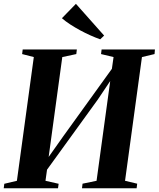

<svg xmlns="http://www.w3.org/2000/svg" viewBox="-31 -1008 850 1028"><path d="M-11 0 -8 -24 59.5 -40 150 -702.5 87.5 -718.5 90.5 -743H380.5L377.5 -718.5L302.5 -702.5L222.5 -116.5L198.5 -124L307.5 -278L600.5 -684.5L562.5 -600.5L577 -702.5L510 -718.5L513 -743H798.5L796.5 -718.5L729 -702.5L638.5 -40L703.5 -24.5L700.5 0H408L411 -24.5L486 -40L563.5 -606L589.5 -619.5L493 -475.5L185 -50L227.5 -147.5L212.5 -40L283 -24L279.5 0ZM505.5 -797.5Q480 -806.5 452.2 -819Q424.5 -831.5 397.2 -846.2Q370 -861 345 -877.2Q320 -893.5 300.5 -910.5L375.5 -987.5L526.5 -817.5Z"/></svg>

Font: Merriweather 120pt
Style: Bold Italic
Weight: 700
Italic angle: -7.8°
Version: Version 2.101